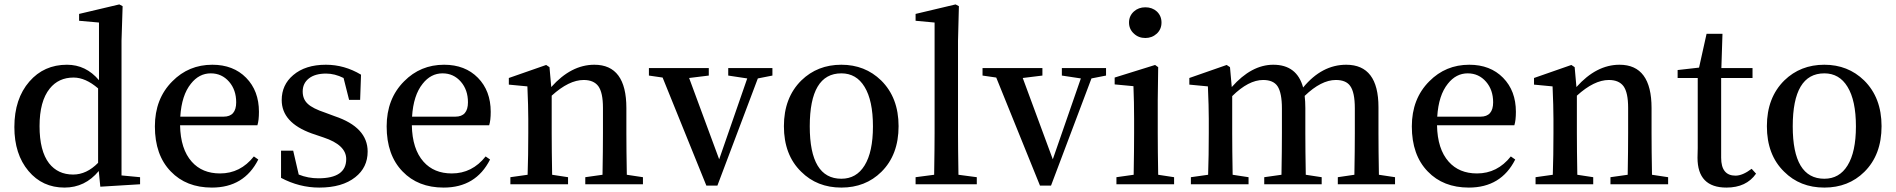

<svg xmlns="http://www.w3.org/2000/svg" viewBox="-20 -834 8582 869"><path d="M424 -434Q367 -483 313 -483Q245 -483 205 -433Q159 -376 159 -263Q159 -151 202 -95Q242 -44 311 -44Q372 -44 424 -97ZM614 -32V0L434 11L427 -60Q365 15 272 15Q172 15 109 -60Q45 -136 45 -259Q45 -387 113 -465Q179 -541 283 -541Q369 -541 428 -471V-732L338 -740V-771L520 -814L535 -806L530 -650V-40Z M992 -306Q1049 -306 1049 -371Q1049 -427 1017 -464Q984 -502 934 -502Q881 -502 844 -455Q802 -403 796 -306ZM795 -267Q797 -159 848 -102Q895 -49 976 -49Q1068 -49 1129 -126L1149 -112Q1085 15 939 15Q823 15 753 -58Q681 -132 681 -262Q681 -387 760 -466Q834 -541 941 -541Q1036 -541 1094 -482Q1152 -423 1152 -328Q1152 -289 1145 -267Z M1495 -308Q1644 -258 1644 -148Q1644 -76 1588 -32Q1529 15 1425 15Q1335 15 1252 -29V-152H1307L1332 -44Q1374 -27 1421 -27Q1547 -27 1547 -114Q1547 -178 1444 -212L1391 -230Q1255 -279 1255 -381Q1255 -450 1307 -494Q1362 -541 1455 -541Q1539 -541 1614 -496L1610 -382H1560L1535 -481Q1495 -501 1456 -501Q1406 -501 1378 -479Q1350 -457 1350 -420Q1350 -385 1373 -364Q1395 -343 1452 -324Z M2041 -306Q2098 -306 2098 -371Q2098 -427 2066 -464Q2033 -502 1983 -502Q1930 -502 1893 -455Q1851 -403 1845 -306ZM1844 -267Q1846 -159 1897 -102Q1944 -49 2025 -49Q2117 -49 2178 -126L2198 -112Q2134 15 1988 15Q1872 15 1802 -58Q1730 -132 1730 -262Q1730 -387 1809 -466Q1883 -541 1990 -541Q2085 -541 2143 -482Q2201 -423 2201 -328Q2201 -289 2194 -267Z M2890 -32V0H2629V-32L2707 -43Q2709 -155 2709 -232V-346Q2709 -415 2688 -444Q2667 -472 2622 -472Q2555 -472 2477 -401V-232Q2477 -155 2479 -43L2551 -32V0H2290V-32L2368 -43Q2371 -129 2371 -232V-296Q2371 -351 2367 -443L2283 -451V-481L2452 -540L2467 -530L2475 -440Q2565 -541 2670 -541Q2815 -541 2815 -345V-232Q2815 -155 2817 -43Z M3476 -492 3410 -479 3227 6H3177L2979 -483L2917 -492V-526H3188V-492L3099 -481L3235 -113L3362 -479L3276 -492V-526H3476Z M3606 -57Q3528 -133 3528 -263Q3528 -392 3607 -470Q3680 -541 3788 -541Q3895 -541 3968 -470Q4047 -392 4047 -263Q4047 -133 3969 -56Q3897 15 3788 15Q3678 15 3606 -57ZM3893 -85Q3931 -146 3931 -262Q3931 -379 3893 -441Q3856 -502 3788 -502Q3645 -502 3645 -262Q3645 -25 3788 -25Q3856 -25 3893 -85Z M4401 -32V0H4124V-32L4208 -43Q4210 -167 4210 -232V-732L4124 -740V-771L4305 -814L4320 -806L4316 -649V-232Q4316 -167 4318 -43Z M4986 -492 4920 -479 4737 6H4687L4489 -483L4427 -492V-526H4698V-492L4609 -481L4745 -113L4872 -479L4786 -492V-526H4986Z M5112 -682Q5090 -702 5090 -732Q5090 -762 5112 -782Q5133 -801 5164 -801Q5195 -801 5216 -782Q5237 -762 5237 -732Q5237 -702 5216 -682Q5194 -662 5164 -662Q5133 -662 5112 -682ZM5294 -32V0H5033V-32L5111 -43Q5113 -157 5113 -232V-296Q5113 -372 5110 -444L5025 -452V-483L5208 -540L5222 -530L5220 -381V-232Q5220 -155 5222 -43Z M6294 -32V0H6035V-32L6110 -43Q6112 -155 6112 -232V-344Q6112 -416 6091 -445Q6072 -472 6026 -472Q5960 -472 5885 -400Q5888 -375 5888 -345V-232Q5888 -155 5890 -43L5962 -32V0H5702V-32L5780 -43Q5782 -155 5782 -232V-343Q5782 -414 5762 -444Q5743 -472 5697 -472Q5631 -472 5557 -399V-232Q5557 -155 5559 -43L5631 -32V0H5370V-32L5448 -43Q5451 -129 5451 -232V-296Q5451 -351 5447 -443L5363 -451V-481L5532 -540L5547 -530L5555 -440Q5644 -541 5743 -541Q5850 -541 5878 -438Q5963 -541 6073 -541Q6219 -541 6219 -349V-232Q6219 -155 6221 -43Z M6681 -306Q6738 -306 6738 -371Q6738 -427 6706 -464Q6673 -502 6623 -502Q6570 -502 6533 -455Q6491 -403 6485 -306ZM6484 -267Q6486 -159 6537 -102Q6584 -49 6665 -49Q6757 -49 6818 -126L6838 -112Q6774 15 6628 15Q6512 15 6442 -58Q6370 -132 6370 -262Q6370 -387 6449 -466Q6523 -541 6630 -541Q6725 -541 6783 -482Q6841 -423 6841 -328Q6841 -289 6834 -267Z M7530 -32V0H7269V-32L7347 -43Q7349 -155 7349 -232V-346Q7349 -415 7328 -444Q7307 -472 7262 -472Q7195 -472 7117 -401V-232Q7117 -155 7119 -43L7191 -32V0H6930V-32L7008 -43Q7011 -129 7011 -232V-296Q7011 -351 7007 -443L6923 -451V-481L7092 -540L7107 -530L7115 -440Q7205 -541 7310 -541Q7455 -541 7455 -345V-232Q7455 -155 7457 -43Z M7928 -48Q7884 15 7794 15Q7663 15 7663 -120Q7663 -134 7664 -164V-481H7573V-517L7670 -528L7704 -681H7776L7771 -526H7912V-481H7770V-120Q7770 -39 7835 -39Q7867 -39 7908 -70Z M8055 -57Q7977 -133 7977 -263Q7977 -392 8056 -470Q8129 -541 8237 -541Q8344 -541 8417 -470Q8496 -392 8496 -263Q8496 -133 8418 -56Q8346 15 8237 15Q8127 15 8055 -57ZM8342 -85Q8380 -146 8380 -262Q8380 -379 8342 -441Q8305 -502 8237 -502Q8094 -502 8094 -262Q8094 -25 8237 -25Q8305 -25 8342 -85Z"/></svg>

Font: `n[OS CN SemiBold
Style: <[WOS[P|ûg*[NI>           
Weight: 600
Designer: Ryoko NISHIZUKA ¬âXZm¬º[P (kana & ideographs); Frank Grie√ühammer (Latin, Greek & Cyrillic); Wenlong ZHANG _ e¬á¬ü¬ô (b
Foundry: Adobe Systems Incorporated
Version: Version 1.00 April 7, 2017, initial release